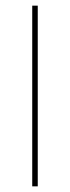

<svg xmlns="http://www.w3.org/2000/svg" viewBox="-20 -659 248 679"><path d="M113.5 0H94V-639H113.5Z"/></svg>

Font: Anek Bangla Medium Thin
Style: Regular
Weight: 250
Version: Version 1.003